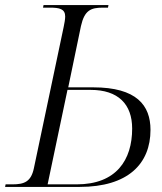

<svg xmlns="http://www.w3.org/2000/svg" viewBox="-40 -734 637 754"><path d="M-20 0H273C463 0 551 -91 551 -224C551 -320 497 -391 326 -391H228L278 -632C292 -694 317 -704 364 -704H384L386 -714H131L129 -704H156C194 -704 216 -699 216 -669C216 -659 213 -642 210 -628L93 -73C82 -21 56 -10 9 -10H-18ZM261 -10H147L225 -381H316C424 -381 479 -325 479 -229C479 -106 417 -10 261 -10Z"/></svg>

Font: Noto Serif Display Light
Style: Italic
Weight: 300
Italic angle: -12°
Designer: Monotype Design Team
Foundry: Monotype Imaging Inc.
Version: Version 2.009